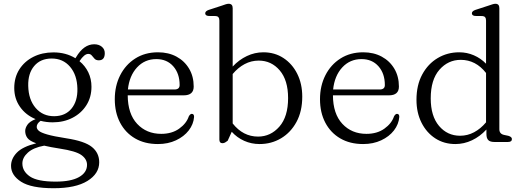

<svg xmlns="http://www.w3.org/2000/svg" viewBox="-20 -752 2769 1017"><path d="M331 -19.5Q429 -4.5 467.2 26.8Q505.5 58 505.5 107.5Q505.5 168 443 206.5Q380.5 245 264 245Q145.5 245 92 210.8Q38.5 176.5 38.5 126.5Q38.5 88.5 69 56.8Q99.5 25 172 7Q136.5 -5.5 125 -21.5Q113.5 -37.5 113.5 -58Q113.5 -74 125.2 -91.2Q137 -108.5 168.5 -121Q116.5 -142.5 86 -186Q55.5 -229.5 55.5 -286Q55.5 -342 82.5 -384.5Q109.5 -427 156.5 -450.8Q203.5 -474.5 263 -474.5Q329 -474.5 379.5 -443.5L383 -449Q423.5 -517.5 479 -517.5Q503.5 -517.5 519.2 -504.5Q535 -491.5 535 -470.5Q535 -432.5 503.5 -432.5Q488.5 -432.5 480.8 -441Q473 -449.5 466.2 -458Q459.5 -466.5 447.5 -466.5Q426.5 -466.5 401 -428Q431 -403.5 447.8 -368.8Q464.5 -334 464.5 -292.5Q464.5 -237 437.5 -194.5Q410.5 -152 364 -128Q317.5 -104 259 -104Q225.5 -104 195 -112Q174.5 -97.5 174.5 -80Q174.5 -69 185.5 -59.2Q196.5 -49.5 230 -39.8Q263.5 -30 331 -19.5ZM252.5 -442Q194 -441.5 161 -402.2Q128 -363 129.5 -297.5Q131 -224 169 -180Q207 -136 267.5 -136.5Q326 -137 358.8 -176.8Q391.5 -216.5 390 -282.5Q388.5 -354.5 351 -398.5Q313.5 -442.5 252.5 -442ZM98.5 114Q98.5 155.5 138.5 182.8Q178.5 210 275 210Q356 210 398.5 186Q441 162 441 121Q441 91 411.5 69.5Q382 48 296 35Q247.5 27.5 214 19.5Q157 30 127.8 56.2Q98.5 82.5 98.5 114Z M1006 -293.5Q1006 -247 953 -247H656.5Q657 -149 706.5 -96Q756 -43 834 -43Q890.5 -43 929 -70.5Q967.5 -98 980 -135.5Q987.5 -149 996 -149Q1008.5 -148.5 1008 -132.5Q1005 -94 979.8 -61.2Q954.5 -28.5 912.2 -8.8Q870 11 816.5 11Q746.5 11 695.2 -19Q644 -49 616 -102.5Q588 -156 588 -226.5Q588 -297 616.5 -353.2Q645 -409.5 696.5 -442.2Q748 -475 817 -475Q872.5 -475 915 -452Q957.5 -429 981.8 -388Q1006 -347 1006 -293.5ZM808 -439Q746.5 -439 705.8 -394.8Q665 -350.5 657.5 -278H904Q931.5 -278 931.5 -301.5Q931.5 -362.5 897.8 -400.8Q864 -439 808 -439Z M1212.5 -709V-399.5Q1246 -435.5 1287.8 -455.2Q1329.5 -475 1375 -475Q1435 -475 1481.5 -444.5Q1528 -414 1554.5 -361Q1581 -308 1581 -240Q1581 -162.5 1550.5 -106.2Q1520 -50 1468.8 -19.5Q1417.5 11 1355 11Q1311.5 11 1273.5 -6Q1235.5 -23 1207.5 -54L1186 -6.5Q1178.5 -0.5 1172 3Q1165.5 6.5 1158 6.5Q1142 6.5 1142 -12.5V-643Q1142 -665.5 1123.5 -667L1083.5 -667.5Q1067 -669.5 1067 -681.5Q1067 -693 1085.5 -699.5L1154.5 -722Q1166.5 -726.5 1175.5 -729.2Q1184.5 -732 1191 -732Q1212.5 -732 1212.5 -709ZM1350.5 -431Q1310.5 -431 1275.8 -412.5Q1241 -394 1212.5 -360V-98Q1267.5 -28.5 1347 -28.5Q1413.5 -28.5 1459.8 -81.2Q1506 -134 1506 -232.5Q1506 -327 1461.8 -379Q1417.5 -431 1350.5 -431Z M2093 -293.5Q2093 -247 2040 -247H1743.5Q1744 -149 1793.5 -96Q1843 -43 1921 -43Q1977.5 -43 2016 -70.5Q2054.5 -98 2067 -135.5Q2074.5 -149 2083 -149Q2095.5 -148.5 2095 -132.5Q2092 -94 2066.8 -61.2Q2041.5 -28.5 1999.2 -8.8Q1957 11 1903.5 11Q1833.5 11 1782.2 -19Q1731 -49 1703 -102.5Q1675 -156 1675 -226.5Q1675 -297 1703.5 -353.2Q1732 -409.5 1783.5 -442.2Q1835 -475 1904 -475Q1959.5 -475 2002 -452Q2044.5 -429 2068.8 -388Q2093 -347 2093 -293.5ZM1895 -439Q1833.5 -439 1792.8 -394.8Q1752 -350.5 1744.5 -278H1991Q2018.5 -278 2018.5 -301.5Q2018.5 -362.5 1984.8 -400.8Q1951 -439 1895 -439Z M2186 -223.5Q2186 -301 2216.5 -357.5Q2247 -414 2298.5 -444.5Q2350 -475 2412.5 -475Q2453.5 -475 2490.2 -459Q2527 -443 2554.5 -414.5V-643Q2554.5 -665.5 2536 -667L2496 -667.5Q2479.5 -669.5 2479.5 -681.5Q2479.5 -693 2498 -699.5L2567 -722Q2579 -726 2588 -729Q2597 -732 2604 -732Q2625 -732 2625 -709V-67.5Q2625 -43 2649.5 -37.5L2673 -32.5Q2691.5 -27 2691.5 -15.5Q2691.5 0 2671 0H2598Q2576.5 0 2566.5 -9.8Q2556.5 -19.5 2556.5 -42.5V-66Q2522.5 -29 2480.2 -9Q2438 11 2392 11Q2332 11 2285.5 -19.2Q2239 -49.5 2212.5 -102.5Q2186 -155.5 2186 -223.5ZM2261.5 -231Q2261.5 -137 2305.5 -85Q2349.5 -33 2417 -33Q2456.5 -33 2491.2 -51.5Q2526 -70 2554.5 -104V-365.5Q2500 -435 2420.5 -435Q2353.5 -435 2307.5 -382.5Q2261.5 -330 2261.5 -231Z"/></svg>

Font: Fraunces 9pt Soft Light
Style: Regular
Weight: 300
Version: Version 1.000;[0bf87f6ff]